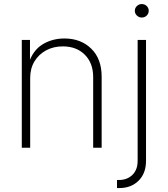

<svg xmlns="http://www.w3.org/2000/svg" viewBox="-20 -748 850 972"><path d="M132.8 -353.5V0H90.3V-545.9H131.8V-445.8Q155.3 -501.5 202.1 -527.3Q249 -553.2 306.2 -553.2Q389.2 -553.2 441.9 -501.7Q494.6 -450.2 494.6 -359.9V0H451.7V-357.9Q451.7 -428.7 409.4 -470.9Q367.2 -513.2 297.9 -513.2Q251 -513.2 213.6 -493.2Q176.3 -473.1 154.5 -437.3Q132.8 -401.4 132.8 -353.5ZM676.8 -545.9H719.2V65.9Q719.2 129.9 681.4 167Q643.6 204.1 584 204.1H572.3V163.1H583.5Q623.5 163.1 650.1 137.5Q676.8 111.8 676.8 65.9ZM697.8 -659.2Q683.6 -659.2 673.1 -669.2Q662.6 -679.2 662.6 -693.4Q662.6 -707.5 673.1 -717.5Q683.6 -727.5 697.8 -727.5Q712.4 -727.5 722.7 -717.5Q732.9 -707.5 732.9 -693.4Q732.9 -679.2 722.7 -669.2Q712.4 -659.2 697.8 -659.2Z"/></svg>

Font: Inter Extra Light
Style: Regular
Weight: 200
Designer: Rasmus Andersson
Foundry: rsms
Version: Version 4.000;git-3c8e0fc